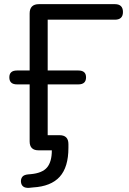

<svg xmlns="http://www.w3.org/2000/svg" viewBox="-20 -725 620 926"><path d="M120 181Q84 183 81 152Q80 138 87.5 128Q95 118 116 116L128 115Q184 110 207 82.5Q230 55 230 0H166Q123 0 123 -43V-318H62Q25 -318 25 -352Q25 -385 62 -385H123V-660Q123 -705 168 -705H534Q573 -705 573 -667Q573 -630 534 -630H210V-385H358Q395 -385 395 -352Q395 -318 358 -318H210V-73H267Q310 -73 310 -30V-12Q310 81 268 127.5Q226 174 139 179Z"/></svg>

Font: Chiron GoRound TC N
Style: Regular
Weight: 350
Designer: Ryoko NISHIZUKA 西塚涼子 (kana, bopomofo & ideographs); Paul D. Hunt (Latin, Greek & Cyrillic); Sandoll Communications 산돌커뮤니
Foundry: Adobe
Version: Version 1.000;hotconv 1.1.1;makeotfexe 2.6.0